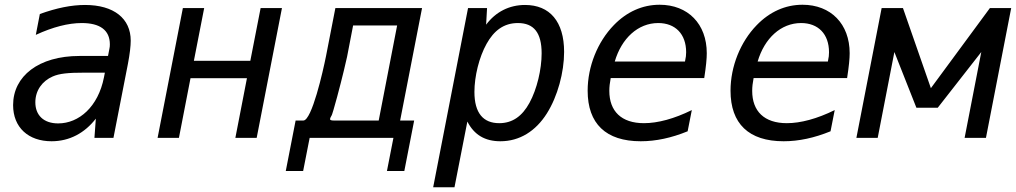

<svg xmlns="http://www.w3.org/2000/svg" viewBox="-20 -581 4281 809"><path d="M197.3 14.2C273.4 14.2 337.4 -21 383.8 -81.1L377.9 0H458L519 -312C526.9 -353 530.8 -387.7 530.8 -409.7C530.8 -502.9 460 -560.1 338.4 -560.1C280.8 -560.1 218.3 -547.4 147.9 -522L130.9 -434.1C203.1 -467.3 267.6 -483.9 324.7 -483.9C400.4 -483.9 442.9 -454.6 442.9 -394C442.9 -387.7 442.4 -380.9 440.9 -375L435.1 -345.2H314.9C143.1 -345.2 35.2 -260.3 35.2 -138.2C35.2 -43.9 99.6 14.2 197.3 14.2ZM225.1 -61C163.6 -61 128.9 -95.7 128.9 -149.9C128.9 -200.2 158.2 -239.7 202.1 -258.8C230 -271 265.1 -274.9 337.9 -274.9H421.9L418 -254.9C393.6 -130.9 312.5 -61 225.1 -61Z M644 0H733.9L782.7 -251.5H1020.5L971.7 0H1061.5L1168 -546.9H1078.1L1034.7 -324.7H796.9L840.3 -546.9H750.5Z M1184.1 139.6H1257.3L1284.7 0H1637.7L1610.4 139.6H1683.6L1725.1 -73.2H1666L1758.3 -546.9H1393.1L1353.5 -343.8C1341.3 -282.2 1293.9 -73.2 1258.3 -73.2H1225.6ZM1386.2 -73.2C1375.5 -73.2 1370.6 -75.2 1370.6 -79.1C1370.6 -81.5 1372.6 -86.9 1376.5 -93.3C1378.4 -93.3 1389.6 -132.3 1400.4 -172.4C1422.4 -253.9 1439.9 -329.1 1442.4 -341.8L1467.8 -473.6H1653.3L1575.7 -73.2Z M1805.2 208H1895L1949.2 -68.8C1978 -12.7 2023.4 14.2 2088.4 14.2C2169.9 14.2 2237.3 -28.8 2284.2 -103C2329.6 -174.8 2356.9 -276.4 2356.9 -362.3C2356.9 -490.2 2296.4 -560.1 2192.4 -560.1C2126 -560.1 2068.8 -531.2 2028.3 -477.1L2032.2 -546.9H1952.1ZM2083.5 -62C2016.6 -62 1979 -104 1979 -193.8C1979 -258.8 1998.5 -339.8 2030.3 -396.5C2061 -451.7 2102.5 -483.9 2162.1 -483.9C2229.5 -483.9 2262.2 -442.9 2262.2 -356.4C2262.2 -289.1 2242.7 -205.6 2210.9 -147.5C2180.2 -91.3 2139.2 -62 2083.5 -62Z M2679.7 14.2C2744.1 14.2 2809.1 0 2877.4 -27.8L2895 -117.2C2820.8 -80.6 2751.5 -62 2693.4 -62C2598.1 -62 2547.4 -112.3 2547.4 -198.2C2547.4 -215.3 2549.3 -231 2553.2 -252H2947.3C2955.1 -302.7 2958 -333.5 2958 -356.9C2958 -480 2878.9 -561 2759.3 -561C2687 -561 2620.6 -531.2 2566.4 -475.1C2497.6 -404.3 2456.1 -300.8 2456.1 -198.7C2456.1 -60.1 2532.7 14.2 2679.7 14.2ZM2570.3 -321.8C2599.1 -419.9 2668.5 -483.9 2753.4 -483.9C2825.2 -483.9 2871.1 -438 2871.1 -360.8C2871.1 -349.6 2870.1 -339.4 2866.2 -321.8Z M3281.7 14.2C3346.2 14.2 3411.1 0 3479.5 -27.8L3497.1 -117.2C3422.9 -80.6 3353.5 -62 3295.4 -62C3200.2 -62 3149.4 -112.3 3149.4 -198.2C3149.4 -215.3 3151.4 -231 3155.3 -252H3549.3C3557.1 -302.7 3560.1 -333.5 3560.1 -356.9C3560.1 -480 3481 -561 3361.3 -561C3289.1 -561 3222.7 -531.2 3168.5 -475.1C3099.6 -404.3 3058.1 -300.8 3058.1 -198.7C3058.1 -60.1 3134.8 14.2 3281.7 14.2ZM3172.4 -321.8C3201.2 -419.9 3270.5 -483.9 3355.5 -483.9C3427.2 -483.9 3473.1 -438 3473.1 -360.8C3473.1 -349.6 3472.2 -339.4 3468.3 -321.8Z M3588.4 0H3678.2L3748.5 -361.8L3841.3 -127H3931.2L4114.7 -361.8L4044.4 0H4134.3L4240.7 -546.9H4150.9L3902.3 -209.5L3784.7 -546.9H3694.8Z"/></svg>

Font: Hack
Style: Oblique
Weight: 400
Italic angle: -12°
Monospace: yes
Designer: Christopher Simpkins
Foundry: Christopher Simpkins
Version: Version 2.010